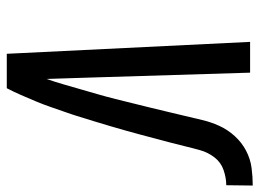

<svg xmlns="http://www.w3.org/2000/svg" viewBox="-122 -662 783 580"><g transform="rotate(90 270.0 -371.5)"><path d="M246 0H142L106 -735H199L214 -245Q215 -214 216 -182.5Q217 -151 218 -120Q227 -146 234.5 -172Q242 -198 249.5 -224Q257 -250 264.5 -276Q272 -302 278.5 -328Q285 -354 291.5 -380.5Q298 -407 304.5 -433Q311 -459 317 -485Q323 -511 329.5 -537.5Q336 -564 342 -590Q348 -616 359.5 -641.5Q371 -667 390.5 -688.5Q410 -710 435 -723Q460 -736 487 -739.5Q514 -743 540 -743L539 -663Q517 -663 493.5 -655Q470 -647 455 -627.5Q440 -608 433.5 -585Q427 -562 421.5 -539Q416 -516 410 -493.5Q404 -471 398 -448.5Q392 -426 386 -403Q380 -380 373.5 -357.5Q367 -335 360.5 -312.5Q354 -290 347 -267.5Q340 -245 333 -222Q326 -199 318 -176.5Q310 -154 302.5 -132Q295 -110 285.5 -87.5Q276 -65 266.5 -43Q257 -21 246 0Z"/></g></svg>

Font: Iosevka Medium Oblique
Style: Regular
Weight: 500
Italic angle: -9°
Monospace: yes
Designer: Belleve Invis
Foundry: Belleve Invis
Version: Version 32.5.0; ttfautohint (v1.8.4)